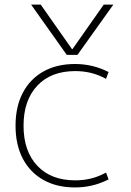

<svg xmlns="http://www.w3.org/2000/svg" viewBox="-20 -810 571 840"><path d="M116 -790H158L295 -595H297L434 -790H476L319 -570H272ZM308 10Q228 10 169.5 -23Q111 -56 79.5 -116.5Q48 -177 48 -260Q48 -343 79.5 -403.5Q111 -464 169.5 -497Q228 -530 308 -530Q347 -530 383 -521.5Q419 -513 455 -495L444 -465Q411 -483 378 -491Q345 -499 309 -499Q203 -499 143 -435Q83 -371 83 -260Q83 -149 143 -85Q203 -21 309 -21Q345 -21 378 -29Q411 -37 444 -55L455 -25Q419 -7 383 1.5Q347 10 308 10Z"/></svg>

Font: M PLUS 1 ExtraLight
Style: Regular
Weight: 250
Version: Version 1.001